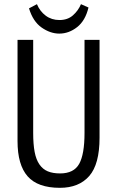

<svg xmlns="http://www.w3.org/2000/svg" viewBox="-20 -891 561 920"><path d="M385 -700H457V-231Q457 -104 407.5 -47.5Q358 9 267 9Q161 9 112.5 -46Q64 -101 64 -215V-700H139V-254Q139 -200 146 -163Q153 -126 169 -103Q185 -80 209 -70Q233 -60 268 -60Q334 -60 359.5 -106Q385 -152 385 -254ZM157 -871Q171 -837 199 -816Q227 -795 265 -795Q304 -795 329.5 -817.5Q355 -840 368 -871L404 -855Q389 -792 349.5 -761Q310 -730 264 -730Q221 -730 179.5 -759Q138 -788 119 -851Z"/></svg>

Font: PT Sans Narrow
Style: Regular
Weight: 400
Width: 3
Designer: A.Korolkova, O.Umpeleva, V.Yefimov
Foundry: ParaType Ltd
Version: Version 2.003W OFL